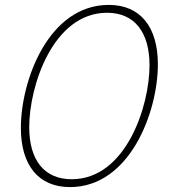

<svg xmlns="http://www.w3.org/2000/svg" viewBox="-20 -746 690 782"><path d="M265 16C509 16 623 -290 623 -484C623 -636 552 -726 423 -726C178 -726 65 -419 65 -225C65 -74 136 16 265 16ZM272 -16C161 -16 99 -93 99 -228C99 -396 196 -694 416 -694C527 -694 589 -616 589 -480C589 -312 492 -16 272 -16Z"/></svg>

Font: Geist Thin
Style: Italic
Weight: 100
Italic angle: -12°
Designer: Basement.studio, Andrés Briganti, Mateo Zaragoza
Foundry: Basement.studio, Vercel, Andrés Briganti, Guido Ferreyra, Mateo Zaragoza
Version: Version 1.500